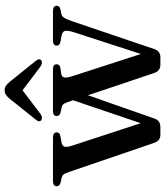

<svg xmlns="http://www.w3.org/2000/svg" viewBox="40 -764 730 850"><g transform="rotate(-90 405.0 -339.0)"><path d="M269 6H233.5Q221 6 212 -0.2Q203 -6.5 197.5 -21.5L68.5 -399Q62.5 -417.5 56.5 -423.8Q50.5 -430 41 -431.5L22.5 -435.5Q13 -438 9.2 -442.2Q5.5 -446.5 5.5 -453Q5.5 -461 11.5 -465.2Q17.5 -469.5 27.5 -469.5H221.5Q232 -469.5 238 -465.2Q244 -461 244 -453Q244 -446.5 239.8 -442.2Q235.5 -438 225 -436L204 -432.5Q184.5 -429.5 180.8 -419.2Q177 -409 187 -379L293 -55.5L270 -38L394 -403.5L430 -376.5L304.5 -18.5Q299 -4.5 289.5 0.8Q280 6 269 6ZM577 6H542.5Q531 6 521.2 -0.5Q511.5 -7 507 -21L378.5 -403Q373 -419 367.5 -424.5Q362 -430 352.5 -431.5L333.5 -435.5Q324 -438 320.2 -442.2Q316.5 -446.5 316.5 -453Q316.5 -469.5 339 -469.5H523.5Q545.5 -469.5 545.5 -453Q545.5 -446.5 541.2 -442Q537 -437.5 527.5 -436.5L504 -433Q490 -431 487.2 -420Q484.5 -409 493 -383L599.5 -54L576.5 -35.5L686 -373Q696.5 -405 693 -417Q689.5 -429 667.5 -432.5L646.5 -436Q636.5 -438 632.2 -442.2Q628 -446.5 628 -453Q628 -461 633.8 -465.2Q639.5 -469.5 650 -469.5H782.5Q793 -469.5 798.8 -465Q804.5 -460.5 804.5 -453Q804.5 -447 800.8 -442.5Q797 -438 786.5 -436L768 -432.5Q758.5 -430.5 751.5 -420.2Q744.5 -410 735.5 -383L612 -19Q607 -5 597.5 0.5Q588 6 577 6ZM450.5 -619.5H410L536.5 -524Q544 -519 551.2 -518.5Q558.5 -518 563.5 -521.5Q567.5 -525 567.5 -531Q567.5 -537 561.5 -544.5L467 -662Q458 -672.5 450 -678Q442 -683.5 430.5 -683.5Q419 -683.5 410.8 -678Q402.5 -672.5 393.5 -662L299.5 -544.5Q293 -537 293 -531Q293 -525 297.5 -521.5Q302.5 -518 309.8 -518.5Q317 -519 324.5 -524Z"/></g></svg>

Font: Fraunces
Style: Regular
Weight: 400
Version: Version 1.000;[b76b70a41]